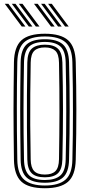

<svg xmlns="http://www.w3.org/2000/svg" viewBox="-20 -985 474 1012"><path d="M216.5 7.2Q130.5 7.2 92.8 -27.6Q55 -62.5 53.5 -142.8Q52.5 -215.8 51.9 -279Q51.2 -342.2 51.2 -402Q51.2 -461.8 51.9 -524Q52.5 -586.2 53.5 -657.2Q55 -737.8 92.9 -772.5Q130.8 -807.2 216.5 -807.2Q300.5 -807.2 338.9 -772.9Q377.2 -738.5 379.2 -657.5Q380.8 -592.2 381.6 -530.9Q382.5 -469.5 382.5 -407.8Q382.5 -346 381.8 -280.6Q381 -215.2 379.2 -142.5Q377.2 -60.2 338.1 -26.5Q299 7.2 216.5 7.2ZM216.5 -7.2Q290 -7.2 325 -37.8Q360 -68.2 361.5 -143Q363 -210.2 363.8 -272.1Q364.5 -334 364.5 -395Q364.5 -456 363.9 -520.4Q363.2 -584.8 361.5 -656.8Q360 -730.8 325.5 -761.8Q291 -792.8 216.5 -792.8Q139.5 -792.8 106.1 -761Q72.8 -729.2 71.2 -656.8Q70 -597.2 69.4 -540.1Q68.8 -483 68.8 -422.8Q68.8 -362.5 69.2 -294Q69.8 -225.5 71.2 -143Q72.5 -67.8 108 -37.5Q143.5 -7.2 216.5 -7.2ZM216.5 -21.8Q149.5 -21.8 119.8 -49.9Q90 -78 88.8 -143Q87.8 -215.8 87.1 -279Q86.5 -342.2 86.5 -402Q86.5 -461.8 87.1 -523.9Q87.8 -586 88.8 -656.8Q90 -722 119.6 -750.1Q149.2 -778.2 216.5 -778.2Q281.5 -778.2 311.9 -750.6Q342.2 -723 344 -656.5Q345.5 -595.2 346.4 -534.2Q347.2 -473.2 347.2 -410.4Q347.2 -347.5 346.5 -281.2Q345.8 -215 344 -143.5Q342.5 -76.2 311.4 -49Q280.2 -21.8 216.5 -21.8ZM216.5 -36.2Q270.2 -36.2 297.6 -59.6Q325 -83 326.2 -144Q327.8 -210 328.5 -272.5Q329.2 -335 329.2 -397Q329.2 -459 328.6 -523Q328 -587 326.2 -656Q325 -716 298.2 -740Q271.5 -764 216.5 -764Q158.5 -764 133 -739Q107.5 -714 106.5 -656.5Q105.2 -591.8 104.6 -530.6Q104 -469.5 103.9 -408.1Q103.8 -346.8 104.4 -281.5Q105 -216.2 106.5 -143.5Q107.5 -86.2 133 -61.2Q158.5 -36.2 216.5 -36.2ZM216.5 -50.5Q168.2 -50.5 146.6 -72.4Q125 -94.2 124 -144.5Q122.5 -229 122 -312.9Q121.5 -396.8 122 -482.1Q122.5 -567.5 124 -656Q125 -708.2 147.9 -728.9Q170.8 -749.5 216.5 -749.5Q263.5 -749.5 285.5 -728.2Q307.5 -707 308.8 -655.8Q310.2 -592.8 311.1 -532.1Q312 -471.5 312 -409.9Q312 -348.2 311.2 -282.9Q310.5 -217.5 308.8 -145Q307.5 -93 285.4 -71.8Q263.2 -50.5 216.5 -50.5ZM216.5 -65Q254 -65 272.1 -83Q290.2 -101 291 -145.8Q292 -208.5 292.6 -269Q293.2 -329.5 293.4 -390.8Q293.5 -452 293 -517.1Q292.5 -582.2 291 -654Q290.2 -700.2 271.5 -717.6Q252.8 -735 216.5 -735Q178.8 -735 160.6 -717.1Q142.5 -699.2 141.8 -655.5Q140.2 -573.5 139.6 -492.6Q139 -411.8 139.4 -326.2Q139.8 -240.8 141.8 -144.5Q142.5 -102 160 -83.5Q177.5 -65 216.5 -65ZM169 -845 79.2 -965H98.5L188.2 -845ZM94.8 -845 5.2 -965H24.2L114 -845ZM132 -845 42.2 -965H61.5L151 -845ZM323.2 -845 233.5 -965H252.8L342.2 -845ZM249 -845 159.2 -965H178.5L268.2 -845ZM286 -845 196.5 -965H215.5L305.2 -845Z"/></svg>

Font: Big Shoulders Inline Text Thin Medium
Style: Regular
Weight: 500
Version: Version 2.002